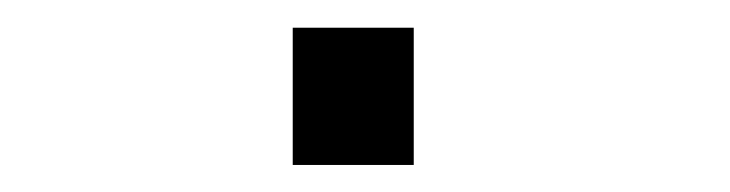

<svg xmlns="http://www.w3.org/2000/svg" viewBox="-20 -122 540 142"><path d="M196.5 -101.5H286V0H196.5Z"/></svg>

Font: Trispace Thin Light
Style: Regular
Weight: 300
Version: Version 1.210